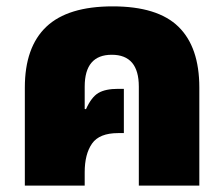

<svg xmlns="http://www.w3.org/2000/svg" viewBox="-20 -583 704 603"><path d="M58 -308Q58 -435 125.5 -499Q193 -563 334 -563Q475 -563 540.5 -499Q606 -435 606 -308V0H416V-311Q416 -411 331 -411Q246 -411 246 -311V-241L250 -240Q267 -278 289 -291Q311 -304 351 -304H369V-165H351Q292 -165 269 -132Q246 -99 246 -42V0H58Z"/></svg>

Font: Noto Sans Thai Black
Style: Regular
Weight: 900
Designer: Monotype Design Team
Foundry: Monotype Imaging Inc.
Version: Version 1.000